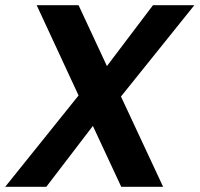

<svg xmlns="http://www.w3.org/2000/svg" viewBox="-31 -718 767 738"><path d="M326 -234 147 0H-11L271 -351L110 -698H271L380 -464L557 -698H716L434 -347L596 0H435Z"/></svg>

Font: SVN-Poppins SemiBold
Style: Italic
Weight: 600
Italic angle: -10°
Designer: Ninad Kale (Devanagari), Jonny Pinhorn (Latin)
Foundry: Indian Type Foundry
Version: Version 3.002 2017; ttfautohint (v1.8.3)